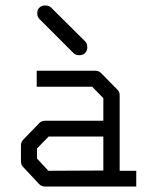

<svg xmlns="http://www.w3.org/2000/svg" viewBox="-20 -736 580 706"><path d="M125 -708Q133 -716 147 -716Q160 -716 168 -708L293 -584Q301 -576 301 -563Q301 -549 293 -541Q285 -533 271 -533Q258 -533 250 -541L125 -666Q117 -674 117 -687Q117 -701.5 125 -708ZM360 -109V-234H159L116 -190V-153L158 -108ZM420 -108H481V-50H145Q133 -50 124 -59L66 -121Q57 -130 57 -142V-202Q57 -214 66 -223L125 -284Q133 -292 146 -292H360V-375L319 -417H115V-476H331Q343 -476 352 -467L411 -407Q420 -398 420 -387Z"/></svg>

Font: ibm3270
Style: Regular
Weight: 400
Monospace: yes
Version: Version 2.0.3